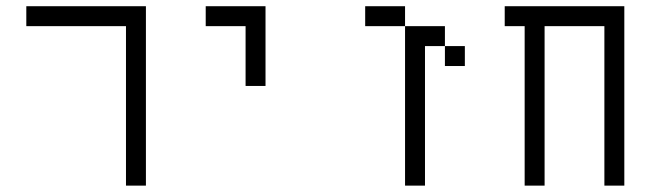

<svg xmlns="http://www.w3.org/2000/svg" viewBox="-20 -582 2040 602"><path d="M437.5 0H375V-500H62.5V-562.5H437.5Z M812.5 -312.5H750V-500H625V-562.5H812.5Z M1250 -500H1125V-562.5H1250ZM1250 -500H1375V-437.5H1312.5V0H1250ZM1375 -437.5H1437.5V-375H1375Z M1937.5 0H1875V-500H1687.5V0H1625V-500H1562.5V-562.5H1937.5Z"/></svg>

Font: 寒蝉点阵体 16px
Style: Regular
Weight: 400
Designer: Designed by Warren2060
Foundry: ChillType
Version: Version 1.000